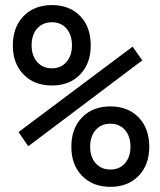

<svg xmlns="http://www.w3.org/2000/svg" viewBox="-20 -723 626 753"><path d="M183.6 -387.7Q114.3 -387.7 72.3 -430.9Q30.3 -474.1 30.3 -544.9Q30.3 -616.2 72.3 -659.7Q114.3 -703.1 183.6 -703.1Q252.4 -703.1 294.2 -660.4Q335.9 -617.7 335.9 -544.9Q335.9 -474.1 294.2 -430.9Q252.4 -387.7 183.6 -387.7ZM413.1 9.8Q343.8 9.8 301.8 -33.4Q259.8 -76.7 259.8 -147.5Q259.8 -219.2 301.8 -262.5Q343.8 -305.7 413.1 -305.7Q481.9 -305.7 523.7 -262.5Q565.4 -219.2 565.4 -147.5Q565.4 -76.7 523.7 -33.4Q481.9 9.8 413.1 9.8ZM90.8 -149.4 52.7 -205.1 500 -540 538.1 -486.3ZM183.6 -455.1Q219.2 -455.1 240.7 -480Q262.2 -504.9 262.2 -544.9Q262.2 -586.4 240.7 -611.1Q219.2 -635.7 183.6 -635.7Q147.5 -635.7 125.7 -611.1Q104 -586.4 104 -544.9Q104 -504.9 125.7 -480Q147.5 -455.1 183.6 -455.1ZM413.1 -58.1Q448.7 -58.1 470.2 -82.8Q491.7 -107.4 491.7 -147.5Q491.7 -188.5 470.2 -213.1Q448.7 -237.8 413.1 -237.8Q377 -237.8 355.2 -213.1Q333.5 -188.5 333.5 -147.5Q333.5 -107.4 355.2 -82.8Q377 -58.1 413.1 -58.1Z"/></svg>

Font: Cascadia Mono SemiLight
Style: Regular
Weight: 350
Monospace: yes
Designer: Aaron Bell
Foundry: Saja Typeworks
Version: Version 2404.023; ttfautohint (v1.8.4)